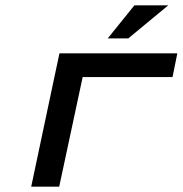

<svg xmlns="http://www.w3.org/2000/svg" viewBox="-20 -700 685 720"><path d="M97 0H202L290 -411H627L645 -500H203L184 -411ZM384 -556H461L611 -680H484Z"/></svg>

Font: LT Wave Mono Medium
Style: Italic
Weight: 500
Designer: Daniel Lyons
Version: Version 2.5 (Glyphs App)